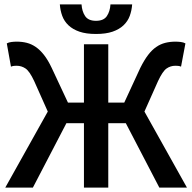

<svg xmlns="http://www.w3.org/2000/svg" viewBox="-20 -856 877 876"><path d="M4 0 198 -347 136 -486Q115 -531 96.5 -543.5Q78 -556 56 -556Q51 -556 44.5 -555.5Q38 -555 30 -552L11 -658Q20 -663 32.5 -664.5Q45 -666 56 -666Q81 -666 102.5 -660.5Q124 -655 143.5 -641.5Q163 -628 181 -605Q199 -582 216 -546L290 -388H363V-654H474V-388H547L620 -546Q638 -582 655.5 -605Q673 -628 692.5 -641.5Q712 -655 734 -660.5Q756 -666 781 -666Q792 -666 804.5 -664.5Q817 -663 826 -658L806 -552Q799 -555 792 -555.5Q785 -556 780 -556Q758 -556 740 -543.5Q722 -531 701 -486L639 -347L833 0H707L554 -294H474V0H363V-294H283L130 0ZM418 -701Q373 -701 342.5 -711.5Q312 -722 292.5 -740.5Q273 -759 264 -783.5Q255 -808 253 -836H352Q354 -804 368.5 -782.5Q383 -761 418 -761Q453 -761 467.5 -782.5Q482 -804 484 -836H583Q581 -808 572 -783.5Q563 -759 543.5 -740.5Q524 -722 493.5 -711.5Q463 -701 418 -701Z"/></svg>

Font: TT Toshiba Sans Medium
Style: Regular
Weight: 500
Designer: Paul D. Hunt
Foundry: Toshiba Corporation
Version: Version 2.020;PS 2.000;hotconv 1.0.86;makeotf.lib2.5.63406